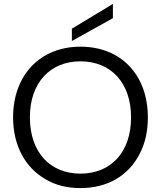

<svg xmlns="http://www.w3.org/2000/svg" viewBox="-20 -951 824 983"><path d="M392 12C531 12 637 -52 694 -161C723 -216 737 -279 737 -350C737 -566 601 -712 392 -712C185 -712 47 -566 47 -350C47 -207 108 -94 212 -34C263 -3 323 12 392 12ZM392 -62C237 -62 133 -171 133 -350C133 -528 237 -637 392 -637C547 -637 651 -528 651 -350C651 -171 547 -62 392 -62ZM558 -858V-931L348 -804V-741Z"/></svg>

Font: Rootstock Sans Body
Style: Regular
Weight: 400
Designer: Colophon Foundry, Jonny Pinhorn
Foundry: Colophon Foundry
Version: Version 1.200;FEAKit 1.0